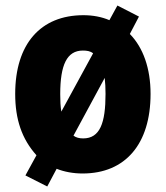

<svg xmlns="http://www.w3.org/2000/svg" viewBox="-20 -618 601 695"><path d="M525 -278C525 -371 498 -446 450 -495L483 -558L405 -598L376 -545C348 -557 316 -563 282 -563C127 -563 35 -459 35 -278C35 -186 59 -115 112 -56L72 17L151 57L185 -7C213 4 245 10 279 10C434 10 525 -97 525 -278ZM198 -277C198 -383 222 -435 280 -435C295 -435 307 -433 317 -425L202 -214C199 -232 198 -253 198 -277ZM362 -278C362 -173 342 -117 281 -117C267 -117 255 -120 246 -127L359 -336C361 -319 362 -299 362 -278Z"/></svg>

Font: Noto Sans Thai Looped Condensed Black
Style: Regular
Weight: 900
Width: 3
Designer: Sasikarn Vongin, Ben Mitchell
Foundry: The Fontpad Ltd
Version: Version 1.001